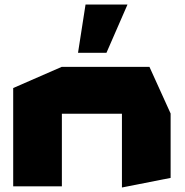

<svg xmlns="http://www.w3.org/2000/svg" viewBox="-20 -819 815 844"><path d="M38 0V-432L251 -525H637L730 -320V-37L517 5H516V-319H252V0ZM323 -587 356 -799H540V-798L448 -587Z"/></svg>

Font: Foldit Thin ExtraBold
Style: Regular
Weight: 800
Version: Version 1.003